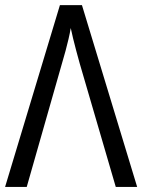

<svg xmlns="http://www.w3.org/2000/svg" viewBox="-20 -734 559 754"><path d="M301.8 -713.9 518.6 0H434.6L293 -484.9Q285.6 -511.2 279.1 -535.9Q272.5 -560.5 267.1 -582.8Q261.7 -605 257.8 -624Q254.4 -603 249 -580.3Q243.7 -557.6 237.3 -533.9Q231 -510.3 223.6 -485.8L85 0H0L215.3 -713.9Z"/></svg>

Font: Open Sans SemiCondensed
Style: Regular
Weight: 400
Width: 4
Designer: Monotype Design Team
Foundry: Monotype Imaging Inc.
Version: Version 3.000